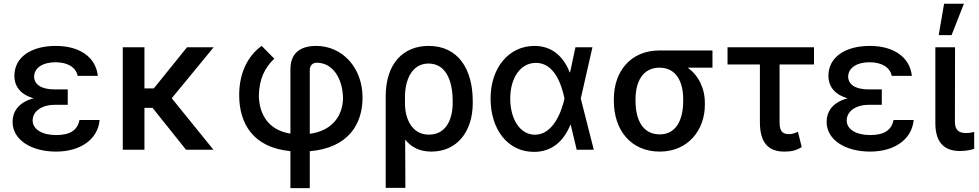

<svg xmlns="http://www.w3.org/2000/svg" viewBox="-20 -797 5210 1022"><path d="M340.6 -321H271.3C198.9 -321 161.9 -348 161.6 -389.2C161.9 -433.2 204.5 -465.6 274.9 -465.6C341.3 -465.6 384.2 -438.2 393.5 -393.1H500.7C490.1 -493.3 403.1 -552.6 277.3 -552.6C147 -552.6 56.8 -494 56.5 -393.1C56.5 -347.3 79.5 -296.2 159.1 -273.8C73.2 -251.4 46.9 -197.1 46.9 -148.1C46.9 -52.6 146.3 9.9 278.4 9.9C406.2 9.9 500.7 -53.3 510.3 -158.4H403.4C392 -104.4 354 -78.1 278.8 -78.1C201.7 -78.1 153.8 -110.4 153.8 -155.5C153.8 -204.9 202.4 -239 271.3 -239H340.6Z M748.9 -545.5H633.5V0H748.9V-223H791.9L970.2 0H1116.1L894.2 -274.1L1117.5 -545.5H975.5L798.7 -326.3H748.9Z M1525.9 7.5V204.5H1628.9V7.8C1834.5 -9.2 1909.8 -137.4 1909.8 -277.3C1909.8 -437.5 1802.2 -552.6 1662.6 -552.6C1576.3 -552.6 1525.9 -512.1 1525.9 -428.3V-85.9C1405.5 -104 1358 -193.9 1358 -290.5C1360.1 -374.3 1387.8 -435.4 1440 -484.7L1372.9 -552.6C1296.9 -498.6 1252.8 -404.5 1253.2 -290.5C1253.2 -141.3 1325.6 -11.4 1525.9 7.5ZM1628.9 -84.9V-422.9C1628.9 -445.7 1641.3 -463.1 1666.2 -463.1C1751.4 -463.1 1803.3 -379.6 1805.8 -277.3C1805.8 -186.4 1753.2 -101.2 1628.9 -84.9Z M2033 -282.7V203.1H2137.8L2136.7 -54C2169.4 -13.1 2213.4 9.9 2276.6 9.9C2412.6 9.9 2496.4 -96.6 2496.4 -248.6V-258.5C2496.4 -430.8 2417.3 -552.6 2262.1 -552.6C2128.6 -552.6 2033 -462 2033 -282.7ZM2135.7 -235.1V-279.1C2134.9 -368.3 2170.8 -458.8 2260.7 -458.8C2351.6 -458.8 2389.6 -370.7 2389.6 -258.5V-248.6C2389.6 -160.2 2353 -80.3 2263.5 -80.3C2169.4 -80.3 2138.8 -168.3 2135.7 -235.1Z M2820 11.4C2920.1 12.4 2981.9 -48.7 3016.3 -133.2H3017.8L3049.7 0H3140.6L3071.4 -272.7L3133.5 -545.5H3043L3015.6 -416.9L3013.1 -410.5C2979.8 -494.7 2920.5 -552.6 2824.6 -552.6C2689.6 -552.6 2591.3 -437.5 2591.3 -272.7C2591.3 -106.9 2683.2 10.3 2820 11.4ZM2696 -272C2696 -383.5 2751.1 -462.4 2832.7 -462.4C2932.2 -462.4 2969.8 -344.1 2984.4 -274.1V-271.3C2969.1 -201 2923.3 -79.9 2827.4 -79.9C2748.6 -79.9 2696 -161.9 2696 -272Z M3247.5 -269.9V-258.5C3247.5 -106.2 3337 9.9 3491.8 9.9C3644.2 9.9 3731.9 -106.9 3731.9 -238.6V-248.6C3731.9 -329.2 3697.1 -396 3640.6 -436.8H3772.4V-528.4H3490.4C3336.6 -528.4 3247.5 -416.5 3247.5 -269.9ZM3362.9 -258.5V-269.9C3362.9 -359.4 3399.9 -436.8 3490.4 -436.8C3581 -436.8 3616.5 -359.4 3616.5 -269.9V-258.5C3616.5 -162.6 3581 -81.7 3491.8 -81.7C3399.1 -81.7 3362.9 -162.6 3362.9 -258.5Z M4312.9 -545.5H3852.6V-453.8H4024.9V-146.3C4024.9 -36.6 4070.7 9.9 4154.5 9.9C4187.9 9.9 4215.6 6 4247.5 -14.2L4227.3 -95.9C4215.2 -90.2 4200.3 -83.1 4181.5 -83.1C4156.6 -83.1 4129.6 -87.4 4129.6 -143.1V-453.8H4312.9Z M4673.7 -321H4604.4C4532 -321 4495 -348 4494.7 -389.2C4495 -433.2 4537.6 -465.6 4608 -465.6C4674.4 -465.6 4717.3 -438.2 4726.6 -393.1H4833.8C4823.2 -493.3 4736.2 -552.6 4610.4 -552.6C4480.1 -552.6 4389.9 -494 4389.6 -393.1C4389.6 -347.3 4412.6 -296.2 4492.2 -273.8C4406.2 -251.4 4380 -197.1 4380 -148.1C4380 -52.6 4479.4 9.9 4611.5 9.9C4739.3 9.9 4833.8 -53.3 4843.4 -158.4H4736.5C4725.1 -104.4 4687.1 -78.1 4611.9 -78.1C4534.8 -78.1 4486.9 -110.4 4486.9 -155.5C4486.9 -204.9 4535.5 -239 4604.4 -239H4673.7Z M4958.8 -545.5V-141C4958.8 -33 5012.1 6.7 5088.4 6.7C5122.2 6.7 5147.7 1.1 5165.5 -4.6V-94.5C5157 -92.3 5138.1 -88.8 5123.9 -88.8C5091.6 -88.8 5063.2 -98.4 5062.9 -147L5063.6 -545.5ZM4976.6 -610.1H5045.1L5110.8 -777H5005.3Z"/></svg>

Font: Margiela Sans Medium
Style: Regular
Weight: 500
Designer: Stefan Endress, Andreas Faust
Version: Version 1.100;FEAKit 1.0